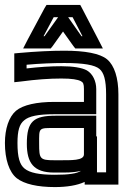

<svg xmlns="http://www.w3.org/2000/svg" viewBox="-32 -725 517 780"><path d="M449 0V-342C449 -408 433 -459 403 -484C374 -508 313 -519 230 -519C176 -519 115 -516 48 -510L26 -508V-485V-419V-391L54 -394C114 -402 168 -406 217 -406C260 -406 284 -402 297 -395C306 -390 309 -384 309 -363V-311H189C117 -311 62 -299 33 -275C4 -250 -12 -202 -12 -144C-12 -78 5 -26 36 -1C67 23 121 35 191 35C240 35 282 28 312 14V25H337H424H449V0ZM127 -141C127 -208 123 -205 195 -205H309V-98C309 -72 258 -74 206 -74H188C130 -74 127 -80 127 -141ZM77 -141C77 -64 104 -24 188 -24H206C230 -24 266 -23 297 -31C281 -20 248 -15 191 -15C127 -15 89 -23 68 -40C48 -56 39 -86 39 -144C39 -194 47 -221 66 -236C85 -253 123 -261 189 -261H334H359V-286V-363C359 -395 345 -425 321 -439C301 -450 264 -456 217 -456C174 -456 127 -453 76 -447V-462C132 -467 183 -469 230 -469C309 -469 353 -461 372 -445C390 -430 399 -400 399 -342V-25H362V-46V-171H359V-230V-255H334H195C104 -255 77 -232 77 -141ZM104 -528H162H174L182 -538L224 -597L266 -538L274 -528H287H345H386L367 -565L301 -692L294 -705H279H172H157L149 -692L81 -565L62 -528H104ZM245 -655H263L303 -578H299L245 -655ZM145 -578 186 -655H204L149 -578H145Z"/></svg>

Font: Gamestation DisplayOutline
Style: Regular
Weight: 400
Designer: Jonas Hecksher
Foundry: Jonas Hecksher, Playtypeª, e-types AS
Version: Version 1.003